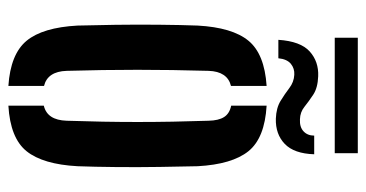

<svg xmlns="http://www.w3.org/2000/svg" viewBox="-228 -638 874 458"><g transform="rotate(90 209.0 -409.0)"><path d="M41 -157Q40 -195 39.2 -247Q38.5 -299 39 -351.2Q39.5 -403.5 41 -443.5Q45.5 -526 77 -564.5Q108.5 -603 185 -608V-523Q150.5 -514.5 149 -469.5Q146.5 -381.5 146.5 -299.8Q146.5 -218 149 -131Q150.5 -85.5 185 -77V8Q109 3 77.2 -35.5Q45.5 -74 41 -157ZM232 8V-76.5Q266.5 -84.5 268 -131Q271 -219 271 -300.2Q271 -381.5 268 -469.5Q267.5 -493.5 259.2 -506.5Q251 -519.5 232 -523.5V-608Q309.5 -603.5 340.8 -564.5Q372 -525.5 376.5 -443.5Q377.5 -405 378.2 -353.2Q379 -301.5 378.5 -249.2Q378 -197 376.5 -157Q372 -74.5 340.8 -35.5Q309.5 3.5 232 8ZM303.5 -721.5H348Q346.5 -673.5 323.2 -651.2Q300 -629 263 -630Q237.5 -631 220.8 -641.2Q204 -651.5 190 -662.2Q176 -673 158.5 -674Q143.5 -675 132.2 -665.8Q121 -656.5 119 -636H75Q78.5 -689 102.8 -710.8Q127 -732.5 162 -731Q189.5 -730 205.8 -719.2Q222 -708.5 234.8 -698.2Q247.5 -688 264.5 -687.5Q283 -686.5 293.2 -696Q303.5 -705.5 303.5 -721.5ZM70 -825.5H345.5V-770.5H70Z"/></g></svg>

Font: Big Shoulders Stencil Display
Style: Bold
Weight: 700
Designer: Patric King
Foundry: XO Type Co
Version: Version 1.000